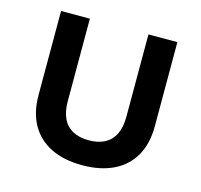

<svg xmlns="http://www.w3.org/2000/svg" viewBox="-86 -639 777 742"><g transform="rotate(15 302.5 -268.5)"><path d="M302.7 8.8Q229.5 8.8 177.5 -16.8Q125.5 -42.5 97.9 -91.3Q70.3 -140.1 70.3 -209.5V-545.9H185.5V-215.8Q185.5 -174.8 198.7 -147Q211.9 -119.1 238.3 -105Q264.6 -90.8 302.7 -90.8Q340.8 -90.8 366.9 -105Q393.1 -119.1 406.5 -147Q419.9 -174.8 419.9 -215.8V-545.9H535.6V-209.5Q535.6 -140.1 508.1 -91.3Q480.5 -42.5 428.2 -16.8Q376 8.8 302.7 8.8Z"/></g></svg>

Font: Inter
Style: 540
Weight: 540
Designer: Rasmus Andersson
Foundry: rsms
Version: Version 4.001;git-66647c0bb